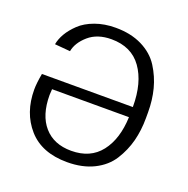

<svg xmlns="http://www.w3.org/2000/svg" viewBox="-122 -781 895 913"><g transform="rotate(20 325.0 -325.0)"><path d="M593.3 -340V-310Q593.3 -248.3 579.2 -193.8Q565 -139.2 534.2 -90.4Q503.3 -41.7 446.2 -13.3Q389.2 15 311.7 15Q183.3 15 115.4 -62.1Q47.5 -139.2 47.5 -256.7Q47.5 -288.3 56.7 -338.3H516.7V-340Q516.7 -461.7 465 -534.2Q413.3 -606.7 311.7 -606.7Q240.8 -606.7 197.1 -568.8Q153.3 -530.8 145 -485.8L66.7 -492.5Q71.7 -520 87.9 -547.9Q104.2 -575.8 132.9 -603.3Q161.7 -630.8 208.3 -647.9Q255 -665 311.7 -665Q389.2 -665 446.2 -636.7Q503.3 -608.3 534.2 -559.6Q565 -510.8 579.2 -456.2Q593.3 -401.7 593.3 -340ZM515.8 -286.7H126.7Q125 -266.7 125 -256.7Q125 -155 174.2 -98.8Q223.3 -42.5 311.7 -42.5Q408.3 -42.5 460 -108.8Q511.7 -175 515.8 -286.7Z"/></g></svg>

Font: Boon
Style: Regular
Weight: 400
Designer: Sungsit Sawaiwan
Foundry: FontUni
Version: Version 3.0